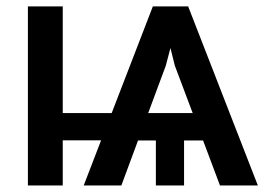

<svg xmlns="http://www.w3.org/2000/svg" viewBox="-20 -565 832 585"><path d="M65 -545.5H171.2V-220.5H320.3L445.7 -545.5H553.3L765.6 0H650.2L598.7 -137.1H540.8V0H454.9V-137.1H400.6L349.8 0H235.1L288 -137.4H171.2V0H65ZM431.5 -220.5H567.1L512.8 -364.7L499.3 -418.7L485.1 -364.7Z"/></svg>

Font: Inter P Medium
Style: Regular
Weight: 500
Designer: Rasmus Andersson
Foundry: rsms
Version: Version 3.018;git-588b23468